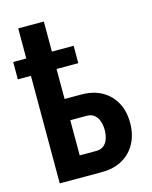

<svg xmlns="http://www.w3.org/2000/svg" viewBox="-117 -837 721 912"><g transform="rotate(-15 244.0 -381.0)"><path d="M144.5 -381.3H268.6Q329.6 -381.3 372.1 -356.9Q414.6 -332.5 437 -290Q459.5 -247.6 459.5 -191.9Q459.5 -136.2 437 -93Q414.6 -49.8 372.1 -24.9Q329.6 0 268.6 0H62V-762.2H188V-104H268.6Q292.5 -104 306.9 -116Q321.3 -127.9 327.6 -147.9Q334 -168 334 -190.9Q334 -212.9 327.6 -232.4Q321.3 -252 306.9 -264.4Q292.5 -276.9 268.6 -276.9H144.5ZM294.9 -614.3V-528.8H-2.4V-614.3Z"/></g></svg>

Font: Roboto Condensed SemiBold
Style: Regular
Weight: 600
Designer: Christian Robertson
Foundry: Google
Version: Version 3.008; 2023